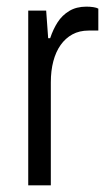

<svg xmlns="http://www.w3.org/2000/svg" viewBox="-20 -558 324 578"><path d="M65 0V-526H119L125 -443H131Q140 -470 153.5 -491Q167 -512 188.5 -525Q210 -538 240 -538Q251 -538 261 -536.5Q271 -535 276 -532V-466H247Q219 -466 198 -454.5Q177 -443 162.5 -422.5Q148 -402 140.5 -373.5Q133 -345 133 -310V0Z"/></svg>

Font: Archivo SemiCondensed Light
Style: Regular
Weight: 300
Width: 4
Designer: Hector Gatti
Foundry: Omnibus-Type
Version: Version 2.001